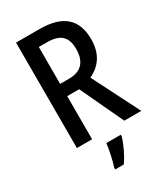

<svg xmlns="http://www.w3.org/2000/svg" viewBox="-226 -809 975 1126"><g transform="rotate(-30 261.5 -246.5)"><path d="M235 -714H77V0H180V-292H261L398 0H513L352 -318C426 -353 469 -414 469 -511C469 -646 394 -714 235 -714ZM234 -625C323 -625 364 -590 364 -506C364 -419 322 -375 240 -375H180V-625ZM339 71V61H241C237 102 221 174 209 209V221H267C297 179 326 118 339 71Z"/></g></svg>

Font: Noto Sans Devanagari Condensed Medium
Style: Regular
Weight: 500
Width: 3
Designer: Jelle Bosma - Monotype Design Team
Foundry: Monotype Imaging Inc.
Version: Version 2.004